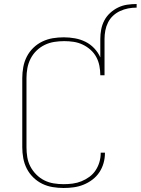

<svg xmlns="http://www.w3.org/2000/svg" viewBox="-20 -929 701 957"><path d="M297 8Q270 8 242.5 3.5Q215 -1 190.5 -13Q166 -25 146 -44.5Q126 -64 113.5 -88.5Q101 -113 96 -140.5Q91 -168 91 -195V-540Q91 -567 96 -594.5Q101 -622 113.5 -646.5Q126 -671 146 -690.5Q166 -710 191 -722Q216 -734 243 -738.5Q270 -743 298 -743Q298 -743 298 -743Q298 -743 298 -743Q326 -743 353.5 -738Q381 -733 405.5 -721Q430 -709 449.5 -688.5Q469 -668 480 -643V-735Q480 -759 484.5 -782.5Q489 -806 500 -827Q511 -848 529 -864.5Q547 -881 568.5 -891.5Q590 -902 613.5 -905.5Q637 -909 661 -909V-891Q639 -891 618.5 -887Q598 -883 578.5 -874Q559 -865 543.5 -850.5Q528 -836 518.5 -817Q509 -798 505 -777Q501 -756 501 -735V-554H480Q480 -577 475.5 -600.5Q471 -624 460 -644.5Q449 -665 431 -681Q413 -697 391.5 -707Q370 -717 347 -720.5Q324 -724 300 -724Q275 -724 250 -720Q225 -716 202.5 -705Q180 -694 162 -676.5Q144 -659 132.5 -636.5Q121 -614 116.5 -589.5Q112 -565 112 -540V-195Q112 -170 116 -145.5Q120 -121 131.5 -99Q143 -77 161 -59Q179 -41 201 -30Q223 -19 247.5 -15Q272 -11 297 -11Q320 -11 342.5 -14Q365 -17 386 -25.5Q407 -34 425.5 -47.5Q444 -61 456.5 -80Q469 -99 475.5 -121Q482 -143 482 -166Q482 -166 482 -166.5Q482 -167 482 -168H503Q503 -167 503 -166.5Q503 -166 503 -165Q503 -140 496 -115.5Q489 -91 475 -70Q461 -49 440.5 -33.5Q420 -18 396.5 -8.5Q373 1 348 4.5Q323 8 297 8Z"/></svg>

Font: Zed Sans Thin Extended
Style: Regular
Weight: 100
Width: 7
Designer: Belleve Invis
Foundry: Belleve Invis
Version: Version 1.0.0; ttfautohint (v1.8.4)